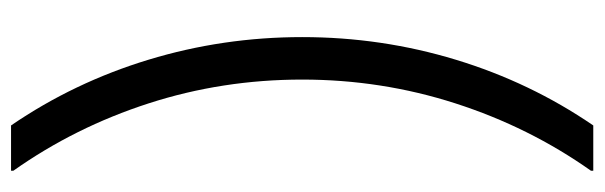

<svg xmlns="http://www.w3.org/2000/svg" viewBox="-384 -524 1068 339"><g transform="rotate(90 149.5 -354.0)"><path d="M201 160Q125 49 85 -82.5Q45 -214 45 -354Q45 -494 85 -625.5Q125 -757 201 -868H281V-864Q204 -755 162 -624.5Q120 -494 120 -354Q120 -213 162 -83Q204 47 281 156V160H201Z"/></g></svg>

Font: Encode Sans Normal
Style: Regular
Weight: 400
Designer: Pablo Impallari, Andres Torresi
Foundry: Pablo Impallari, Andres Torresi
Version: Version 1.000; ttfautohint (v1.00) -l 8 -r 50 -G 200 -x 14 -